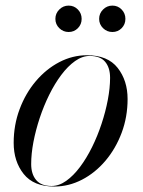

<svg xmlns="http://www.w3.org/2000/svg" viewBox="-20 -672 522 702"><path d="M178.5 10Q103 10 66.5 -36Q30 -82 30 -149.5Q30 -215 51.8 -273Q73.5 -331 111 -375.2Q148.5 -419.5 196.8 -444.8Q245 -470 298 -470Q374 -470 410.2 -423.8Q446.5 -377.5 446.5 -310Q446.5 -244.5 424.8 -186.5Q403 -128.5 365.5 -84.2Q328 -40 279.8 -15Q231.5 10 178.5 10ZM168.5 8Q196 8 222.2 -10.8Q248.5 -29.5 272.5 -61.5Q296.5 -93.5 316.5 -134Q336.5 -174.5 351.2 -219Q366 -263.5 374.2 -307Q382.5 -350.5 382.5 -387.5Q382.5 -424.5 364.5 -446Q346.5 -467.5 308 -467.5Q281 -467.5 254.5 -448.8Q228 -430 204 -398Q180 -366 160 -325.5Q140 -285 125.2 -240.5Q110.5 -196 102.2 -152.8Q94 -109.5 94 -72Q94 -35.5 112.2 -13.8Q130.5 8 168.5 8ZM391 -555Q371 -555 356.8 -569Q342.5 -583 342.5 -603Q342.5 -623 356.8 -637.2Q371 -651.5 391 -651.5Q411 -651.5 424.8 -637.2Q438.5 -623 438.5 -603Q438.5 -583 424.8 -569Q411 -555 391 -555ZM231 -555Q211 -555 196.8 -569Q182.5 -583 182.5 -603Q182.5 -623 196.8 -637.2Q211 -651.5 231 -651.5Q251 -651.5 264.8 -637.2Q278.5 -623 278.5 -603Q278.5 -583 264.8 -569Q251 -555 231 -555Z"/></svg>

Font: Bodoni Moda 96pt
Style: Italic
Weight: 400
Italic angle: -13°
Version: Version 2.004